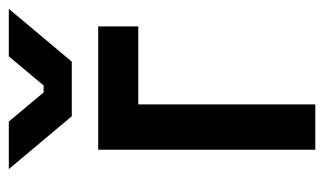

<svg xmlns="http://www.w3.org/2000/svg" viewBox="-170 -566 736 436"><g transform="rotate(-90 198.0 -348.0)"><path d="M76 0H179V-402H356V-493H76ZM32 -696 152 -553H276L396 -696H288L222 -617H206L140 -696Z"/></g></svg>

Font: Meta Space Medium
Style: Regular
Weight: 500
Designer: Meta Pool / Florian Karsten
Foundry: Meta Pool / Florian Karsten
Version: Version 2.000;Glyphs 3.1.1 (3137)